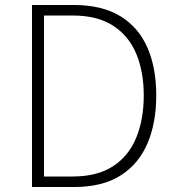

<svg xmlns="http://www.w3.org/2000/svg" viewBox="-20 -748 706 768"><path d="M108 0V-728H275Q388 -728 461 -683.5Q534 -639 569.5 -558Q605 -477 605 -366Q605 -256 569.5 -173.5Q534 -91 461.5 -45.5Q389 0 277 0ZM156 -42H270Q369 -42 432 -83Q495 -124 525 -197.5Q555 -271 555 -366Q555 -461 525 -533Q495 -605 432 -645.5Q369 -686 270 -686H156Z"/></svg>

Font: Noto Sans JP Thin ExtraLight
Style: Regular
Weight: 250
Version: Version 2.004-H2;hotconv 1.0.118;makeotfexe 2.5.65603